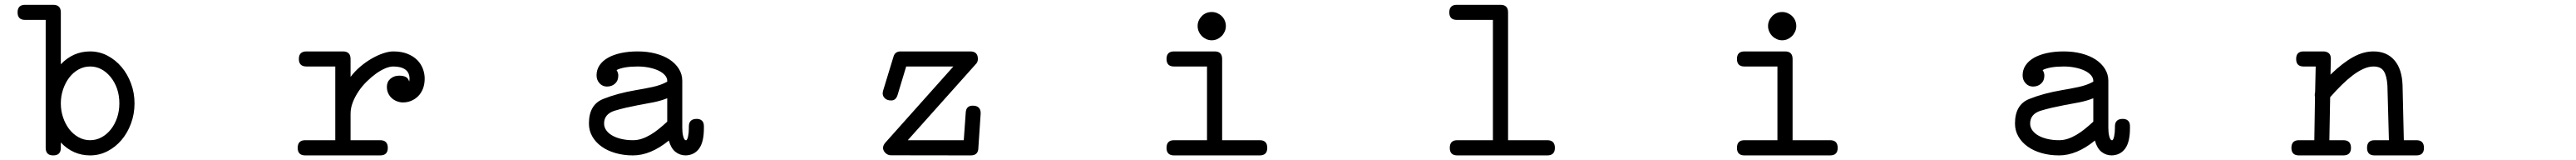

<svg xmlns="http://www.w3.org/2000/svg" viewBox="-20 -638 10877 674"><path d="M85.9 -554.2Q54.2 -554.2 54.2 -585.9Q54.2 -617.7 85.9 -617.7H204.6Q236.8 -617.7 236.8 -585.9V-367.2Q288.6 -421.4 360.4 -421.4Q399.4 -421.4 433.6 -403.6Q467.8 -385.7 493.2 -355.7Q518.6 -325.7 533.2 -286.1Q547.9 -246.6 547.9 -202.6Q547.9 -157.7 533 -117.7Q518.1 -77.6 492.7 -47.9Q467.3 -18.1 433.1 -0.7Q398.9 16.6 360.4 16.6Q288.6 16.6 236.8 -37.6V-15.1Q236.8 16.6 204.6 16.6Q172.9 16.6 172.9 -15.1V-554.2ZM446.3 -314.5Q409.7 -357.9 360.4 -357.9Q334 -357.9 311.3 -345.2Q288.6 -332.5 272.2 -311Q255.9 -289.6 246.3 -261.5Q236.8 -233.4 236.8 -202.6Q236.8 -171.4 246.3 -143.3Q255.9 -115.2 272.2 -94Q288.6 -72.8 311.3 -60.1Q334 -47.4 360.4 -47.4Q386.2 -47.4 408.7 -59.6Q431.2 -71.8 448 -93Q464.8 -114.3 474.4 -142.3Q483.9 -170.4 483.9 -202.6Q483.9 -268.1 446.3 -314.5Z M1273.9 -357.9Q1241.7 -357.9 1241.7 -389.6Q1241.7 -421.4 1273.9 -421.4H1427.7Q1460 -421.4 1460 -389.6V-314Q1478 -337.9 1501.5 -357.7Q1524.9 -377.4 1549.8 -391.6Q1574.7 -405.8 1598.4 -413.6Q1622.1 -421.4 1640.1 -421.4Q1674.8 -421.4 1700 -411.4Q1725.1 -401.4 1741.2 -385.3Q1757.3 -369.1 1765.1 -348.6Q1772.9 -328.1 1772.9 -307.1Q1772.9 -282.7 1765.4 -263.9Q1757.8 -245.1 1744.9 -232.4Q1731.9 -219.7 1715.6 -213.1Q1699.2 -206.5 1681.6 -206.5Q1668.5 -206.5 1656.2 -211.2Q1644 -215.8 1634.5 -224.1Q1625 -232.4 1619.1 -244.6Q1613.3 -256.8 1613.3 -272.5Q1613.3 -293.5 1628.4 -306.4Q1643.6 -319.3 1665.5 -319.3Q1682.1 -319.3 1692.9 -314Q1703.6 -308.6 1707.5 -294.4Q1709 -300.8 1709 -306.2Q1709 -332 1691.2 -345Q1673.3 -357.9 1640.1 -357.9Q1625 -357.9 1606 -349.9Q1586.9 -341.8 1566.9 -327.4Q1546.9 -313 1527.6 -293.9Q1508.3 -274.9 1493.4 -252.7Q1478.5 -230.5 1469.2 -206.5Q1460 -182.6 1460 -158.7V-47.4H1585Q1617.2 -47.4 1617.2 -15.1Q1617.2 16.6 1585 16.6H1268.6Q1236.8 16.6 1236.8 -15.1Q1236.8 -47.4 1268.6 -47.4H1395.5V-357.9Z M2583 -342.8Q2590.3 -331.5 2590.3 -319.8Q2590.3 -298.3 2576.7 -285.9Q2563 -273.4 2542.5 -273.4Q2523.9 -273.4 2511.2 -287.1Q2498.5 -300.8 2498.5 -320.8Q2498.5 -344.2 2511.2 -363Q2523.9 -381.8 2546.9 -394.8Q2569.8 -407.7 2601.8 -414.6Q2633.8 -421.4 2671.9 -421.4Q2712.9 -421.4 2747.6 -412.4Q2782.2 -403.3 2807.1 -387Q2832 -370.6 2846.2 -347.7Q2860.4 -324.7 2860.4 -297.4V-99.6Q2860.4 -89.8 2861.3 -80.6Q2862.3 -71.3 2864.3 -64Q2866.2 -56.6 2868.9 -52Q2871.6 -47.4 2875.5 -47.4Q2876.5 -47.4 2876.5 -46.9Q2881.8 -48.8 2885 -64Q2888.2 -79.1 2888.2 -98.1V-105Q2888.2 -137.2 2921.4 -137.2Q2935.5 -137.2 2943.6 -129.6Q2951.7 -122.1 2951.7 -106.4V-98.1Q2951.7 -39.6 2931.4 -12Q2911.1 15.6 2874.5 16.6H2875.5Q2850.1 16.6 2831.3 1.5Q2812.5 -13.7 2803.7 -45.9Q2726.6 16.6 2652.3 16.6Q2612.8 16.6 2578.6 6.8Q2544.4 -2.9 2519.5 -20.8Q2494.6 -38.6 2480.5 -63.2Q2466.3 -87.9 2466.3 -117.7Q2466.3 -197.3 2526.9 -221.2Q2586.4 -245.1 2664.6 -258.3Q2700.2 -264.2 2735.4 -271.7Q2770.5 -279.3 2796.9 -293.9V-297.4Q2796.9 -310.5 2786.6 -321.8Q2776.4 -333 2759 -341.1Q2741.7 -349.1 2719 -353.5Q2696.3 -357.9 2671.9 -357.9Q2642.1 -357.9 2619.4 -354Q2596.7 -350.1 2583 -342.8ZM2796.9 -125.5V-224.1Q2768.6 -212.9 2737.3 -206.8Q2706.1 -200.7 2675.3 -195.3Q2647 -189.9 2621.8 -184.1Q2596.7 -178.2 2574.2 -171.4Q2530.3 -157.2 2530.3 -117.7Q2530.3 -102.1 2539.6 -89.1Q2548.8 -76.2 2565.2 -66.9Q2581.5 -57.6 2604 -52.5Q2626.5 -47.4 2652.3 -47.4Q2671.4 -47.4 2689.7 -53.5Q2708 -59.6 2725.8 -70.1Q2743.7 -80.6 2761.2 -94.7Q2778.8 -108.9 2796.9 -125.5ZM2875.5 -46.9H2876.5Z M3769.5 -238.3Q3762.2 -214.8 3742.7 -214.8Q3725.6 -214.8 3716.1 -223.6Q3706.5 -232.4 3706.5 -244.6Q3706.5 -247.1 3707 -250.2Q3707.5 -253.4 3708.5 -256.8L3752 -398.9Q3758.3 -421.4 3782.2 -421.4H4076.2Q4108.4 -421.4 4108.4 -389.6Q4108.4 -375.5 4098.1 -366.2L3812.5 -47.4H4048.8L4057.1 -163.6Q4058.6 -192.9 4086.9 -192.9Q4103.5 -192.9 4111.8 -184.8Q4120.1 -176.8 4120.1 -162.6V-158.7L4110.4 -14.6Q4109.9 16.6 4078.1 16.6L3741.2 16.1Q3733.4 16.1 3727.3 12.9Q3721.2 9.8 3716.8 5.1Q3712.4 0.5 3710.2 -4.9Q3708 -10.3 3708 -14.6Q3708 -25.9 3717.3 -36.6L4004.9 -357.9H3805.7Z M5095.7 -587.4Q5108.4 -587.4 5119.4 -582.5Q5130.4 -577.6 5138.4 -569.6Q5146.5 -561.5 5150.9 -550.8Q5155.3 -540 5155.3 -528.3Q5155.3 -516.1 5150.4 -505.1Q5145.5 -494.1 5137.5 -486.1Q5129.4 -478 5118.7 -473.1Q5107.9 -468.3 5095.7 -468.3Q5083.5 -468.3 5072.8 -473.1Q5062 -478 5054 -486.1Q5045.9 -494.1 5041 -505.1Q5036.1 -516.1 5036.1 -528.3Q5036.1 -552.2 5053.7 -569.8V-570.3Q5070.8 -587.4 5095.7 -587.4ZM5298.3 -47.4Q5330.1 -47.4 5330.1 -15.1Q5330.1 16.6 5298.3 16.6H4936.5Q4904.8 16.6 4904.8 -15.1Q4904.8 -47.4 4936.5 -47.4H5075.7V-357.9H4936.5Q4904.8 -357.9 4904.8 -389.6Q4904.8 -421.4 4936.5 -421.4H5107.9Q5139.6 -421.4 5139.6 -389.6V-47.4Z M6130.4 -554.2Q6098.6 -554.2 6098.6 -585.9Q6098.6 -617.7 6130.4 -617.7H6314.9Q6346.7 -617.7 6346.7 -585.9V-47.4H6512.2Q6544.4 -47.4 6544.4 -15.1Q6544.4 16.6 6512.2 16.6H6132.3Q6100.6 16.6 6100.6 -15.1Q6100.6 -47.4 6132.3 -47.4H6282.7V-554.2Z M7503.9 -587.4Q7516.6 -587.4 7527.6 -582.5Q7538.6 -577.6 7546.6 -569.6Q7554.7 -561.5 7559.1 -550.8Q7563.5 -540 7563.5 -528.3Q7563.5 -516.1 7558.6 -505.1Q7553.7 -494.1 7545.7 -486.1Q7537.6 -478 7526.9 -473.1Q7516.1 -468.3 7503.9 -468.3Q7491.7 -468.3 7481 -473.1Q7470.2 -478 7462.2 -486.1Q7454.1 -494.1 7449.2 -505.1Q7444.3 -516.1 7444.3 -528.3Q7444.3 -552.2 7461.9 -569.8V-570.3Q7479 -587.4 7503.9 -587.4ZM7706.5 -47.4Q7738.3 -47.4 7738.3 -15.1Q7738.3 16.6 7706.5 16.6H7344.7Q7313 16.6 7313 -15.1Q7313 -47.4 7344.7 -47.4H7483.9V-357.9H7344.7Q7313 -357.9 7313 -389.6Q7313 -421.4 7344.7 -421.4H7516.1Q7547.9 -421.4 7547.9 -389.6V-47.4Z M8603.5 -342.8Q8610.8 -331.5 8610.8 -319.8Q8610.8 -298.3 8597.2 -285.9Q8583.5 -273.4 8563 -273.4Q8544.4 -273.4 8531.7 -287.1Q8519 -300.8 8519 -320.8Q8519 -344.2 8531.7 -363Q8544.4 -381.8 8567.4 -394.8Q8590.3 -407.7 8622.3 -414.6Q8654.3 -421.4 8692.4 -421.4Q8733.4 -421.4 8768.1 -412.4Q8802.7 -403.3 8827.6 -387Q8852.5 -370.6 8866.7 -347.7Q8880.9 -324.7 8880.9 -297.4V-99.6Q8880.9 -89.8 8881.8 -80.6Q8882.8 -71.3 8884.8 -64Q8886.7 -56.6 8889.4 -52Q8892.1 -47.4 8896 -47.4Q8897 -47.4 8897 -46.9Q8902.3 -48.8 8905.5 -64Q8908.7 -79.1 8908.7 -98.1V-105Q8908.7 -137.2 8941.9 -137.2Q8956.1 -137.2 8964.1 -129.6Q8972.2 -122.1 8972.2 -106.4V-98.1Q8972.2 -39.6 8951.9 -12Q8931.6 15.6 8895 16.6H8896Q8870.6 16.6 8851.8 1.5Q8833 -13.7 8824.2 -45.9Q8747.1 16.6 8672.9 16.6Q8633.3 16.6 8599.1 6.8Q8564.9 -2.9 8540 -20.8Q8515.1 -38.6 8501 -63.2Q8486.8 -87.9 8486.8 -117.7Q8486.8 -197.3 8547.4 -221.2Q8606.9 -245.1 8685.1 -258.3Q8720.7 -264.2 8755.9 -271.7Q8791 -279.3 8817.4 -293.9V-297.4Q8817.4 -310.5 8807.1 -321.8Q8796.9 -333 8779.5 -341.1Q8762.2 -349.1 8739.5 -353.5Q8716.8 -357.9 8692.4 -357.9Q8662.6 -357.9 8639.9 -354Q8617.2 -350.1 8603.5 -342.8ZM8817.4 -125.5V-224.1Q8789.1 -212.9 8757.8 -206.8Q8726.6 -200.7 8695.8 -195.3Q8667.5 -189.9 8642.3 -184.1Q8617.2 -178.2 8594.7 -171.4Q8550.8 -157.2 8550.8 -117.7Q8550.8 -102.1 8560.1 -89.1Q8569.3 -76.2 8585.7 -66.9Q8602.1 -57.6 8624.5 -52.5Q8647 -47.4 8672.9 -47.4Q8691.9 -47.4 8710.2 -53.5Q8728.5 -59.6 8746.3 -70.1Q8764.2 -80.6 8781.7 -94.7Q8799.3 -108.9 8817.4 -125.5ZM8896 -46.9H8897Z M9705.1 -357.9Q9673.8 -357.9 9673.8 -389.6Q9673.8 -421.4 9705.1 -421.4H9788.1Q9803.7 -421.4 9812.3 -413.3Q9820.8 -405.3 9820.3 -389.6L9818.8 -323.7Q9845.2 -349.1 9868.9 -367.4Q9892.6 -385.7 9914.6 -397.7Q9936.5 -409.7 9957.5 -415.5Q9978.5 -421.4 10000.5 -421.4Q10056.2 -421.4 10088.4 -384.5Q10120.6 -347.7 10123 -279.3L10128.4 -47.4H10181.6Q10213.4 -47.4 10213.4 -15.1Q10213.4 16.6 10181.6 16.6H10004.9Q9973.1 16.6 9973.1 -15.1Q9973.1 -47.4 10004.9 -47.4H10065.4L10059.1 -277.8Q10056.6 -318.4 10043.9 -338.1Q10031.2 -357.9 10000.5 -357.9Q9980 -357.9 9957.8 -347.9Q9935.5 -337.9 9912.6 -320.6Q9889.6 -303.2 9865.5 -279.5Q9841.3 -255.9 9817.4 -228.5L9814 -47.4H9873Q9905.3 -47.4 9905.3 -15.1Q9905.3 16.6 9873 16.6H9685.5Q9653.8 16.6 9653.8 -15.1Q9653.8 -47.4 9685.5 -47.4H9750.5L9753.4 -230Q9752.4 -232.4 9752.4 -234.6Q9752.4 -236.8 9752.4 -239.3Q9752.4 -244.1 9753.9 -249.5L9756.3 -357.9Z"/></svg>

Font: Erica Type
Style: Italic
Weight: 400
Monospace: yes
Designer: Peter Wiegel
Foundry: Peter Wiegel
Version: Version 1.000 2010 initial release